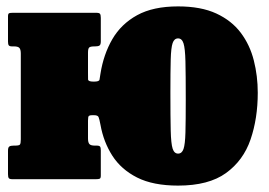

<svg xmlns="http://www.w3.org/2000/svg" viewBox="-20 -560 840 600"><path d="M45 -124.5V-392.5Q45 -405 40.8 -410Q36.5 -415 24 -415H18Q10 -415 7.5 -418.2Q5 -421.5 5 -430V-509Q5 -517.5 8.8 -518.8Q12.5 -520 20.5 -520H281Q290 -520 292.5 -516.8Q295 -513.5 295 -504V-431Q295 -420.5 291 -417.8Q287 -415 277 -415H275Q263 -415 259 -411.8Q255 -408.5 255 -395.5V-333Q255 -318.5 255.2 -311.8Q255.5 -305 271.5 -305H274.5Q290 -305 291 -311.2Q292 -317.5 294 -330Q303.5 -390 331 -437.5Q358.5 -485 408.5 -512.5Q458.5 -540 536.5 -540Q608 -540 656 -517.8Q704 -495.5 732.5 -457.5Q761 -419.5 773.2 -371Q785.5 -322.5 785.5 -270Q785.5 -190 763 -124.2Q740.5 -58.5 686.2 -19.2Q632 20 536.5 20Q458.5 20 408.5 -5.2Q358.5 -30.5 331 -73.5Q303.5 -116.5 294 -170Q290.5 -188.5 288 -194.2Q285.5 -200 273.5 -200H267.5Q260.5 -200 257.8 -197.8Q255 -195.5 255 -183V-127.5Q255 -115 259.2 -110Q263.5 -105 276 -105H282Q290.5 -105 292.8 -101.8Q295 -98.5 295 -90V-11Q295 -3 291.5 -1.5Q288 0 279.5 0H19Q10 0 7.5 -3.2Q5 -6.5 5 -16V-89Q5 -99.5 9.2 -102.2Q13.5 -105 23 -105H27.5Q39.5 -105 42.2 -108.2Q45 -111.5 45 -124.5ZM512.5 -270Q512.5 -193 513.5 -152Q514.5 -111 519.5 -95.5Q524.5 -80 536.5 -80Q548.5 -80 553.5 -94.5Q558.5 -109 559.5 -146Q560.5 -183 560.5 -250Q560.5 -327 559.5 -368Q558.5 -409 553.5 -424.5Q548.5 -440 536.5 -440Q524.5 -440 519.5 -425.5Q514.5 -411 513.5 -374Q512.5 -337 512.5 -270Z"/></svg>

Font: Besley* Condensed Fatface
Style: Regular
Weight: 900
Width: 3
Designer: Owen Earl
Foundry: indestructible type*
Version: Version 3.000; ttfautohint (v1.8.3)